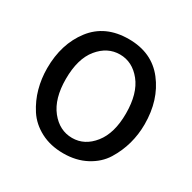

<svg xmlns="http://www.w3.org/2000/svg" viewBox="-133 -687 833 835"><g transform="rotate(30 284.0 -269.5)"><path d="M133.8 -268.6Q133.8 -169.9 177.7 -114.7Q221.7 -59.6 285.2 -59.6Q347.7 -59.6 391.6 -114.7Q435.5 -169.9 435.5 -268.6Q435.5 -369.1 391.6 -423.8Q347.7 -478.5 285.2 -478.5Q222.7 -478.5 178.2 -424.3Q133.8 -370.1 133.8 -268.6ZM40 -268.6Q40 -390.6 103.5 -473.1Q167 -555.7 285.2 -555.7Q401.4 -555.7 465.3 -473.1Q529.3 -390.6 529.3 -268.6Q529.3 -217.8 516.1 -169.9Q502.9 -122.1 476.1 -78.6Q449.2 -35.2 399.4 -8.8Q349.6 17.6 285.2 17.6Q220.7 17.6 171.4 -8.3Q122.1 -34.2 94.2 -77.1Q66.4 -120.1 53.2 -168.5Q40 -216.8 40 -268.6Z"/></g></svg>

Font: Gothic A1 Medium
Style: Regular
Weight: 500
Designer: HanYang I&C Co.,Ltd.
Foundry: HanYang I&C Co.,Ltd.
Version: Version 2.50